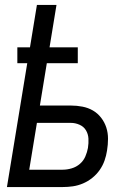

<svg xmlns="http://www.w3.org/2000/svg" viewBox="-20 -755 540 775"><path d="M8 0 90 -500H50V-564H101L129 -735H208L180 -564H294V-500H169L141 -329H266Q290 -329 313 -324.5Q336 -320 355 -309Q374 -298 388 -280Q402 -262 409 -240.5Q416 -219 416 -195Q416 -171 412 -147Q409 -127 402 -107Q395 -87 382.5 -69Q370 -51 352.5 -37Q335 -23 315 -14.5Q295 -6 274.5 -3Q254 0 233 0ZM233 -70Q251 -70 269.5 -75.5Q288 -81 302.5 -93.5Q317 -106 324.5 -123.5Q332 -141 335 -158Q338 -177 337 -195.5Q336 -214 327 -229Q318 -244 301 -251.5Q284 -259 266 -259H129L98 -70Z"/></svg>

Font: Iosevka SS04 Oblique
Style: Regular
Weight: 400
Italic angle: -9°
Monospace: yes
Designer: Belleve Invis
Foundry: Belleve Invis
Version: Version 19.0.0; ttfautohint (v1.8.4)